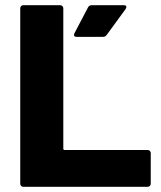

<svg xmlns="http://www.w3.org/2000/svg" viewBox="-20 -720 622 740"><path d="M70 -700H212Q217 -700 220.5 -696.5Q224 -693 224 -688V-147Q224 -142 229 -142H549Q554 -142 557.5 -138.5Q561 -135 561 -130V-12Q561 -7 557.5 -3.5Q554 0 549 0H70Q65 0 61.5 -3.5Q58 -7 58 -12V-688Q58 -693 61.5 -696.5Q65 -700 70 -700ZM334 -700H457Q467 -700 467 -693Q467 -690 464 -685L391 -585Q386 -578 377 -578H275Q268 -578 266 -582Q264 -586 267 -592L319 -691Q323 -700 334 -700Z"/></svg>

Font: BARLOWEXTRABOLD
Style: Regular
Weight: 800
Designer: Jeremy Tribby
Foundry: Tribby Type
Version: Version 1.422